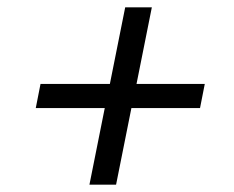

<svg xmlns="http://www.w3.org/2000/svg" viewBox="-20 -568 640 526"><path d="M298 -62 340 -272H528L541 -338H354L396 -548H323L281 -338H91L78 -272H267L225 -62Z"/></svg>

Font: Braiins Sans
Style: Italic
Weight: 400
Italic angle: -11.31°
Designer: Mike Abbink, Paul van der Laan, Pieter van Rosmalen, Jiri Chlebus, Lubos Buracinsky
Foundry: Bold Monday, Sudetype
Version: Version 1.000;hotconv 1.0.109;makeotfexe 2.5.65596